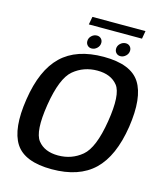

<svg xmlns="http://www.w3.org/2000/svg" viewBox="-128 -976 925 1078"><g transform="rotate(15 335.0 -437.0)"><path d="M274 5Q432 5 518.8 -78Q605.5 -161 633 -337.5Q659.5 -513 606 -596.8Q552.5 -680.5 394.5 -680.5Q236.5 -680.5 149.8 -597.2Q63 -514 36 -337.5Q8.5 -161.5 62.2 -78.2Q116 5 274 5ZM288.5 -79Q209.5 -79 170.8 -128.2Q132 -177.5 157.5 -337.5Q183.5 -499 242.2 -547.8Q301 -596.5 380 -596.5Q459 -596.5 498 -547.5Q537 -498.5 511 -337.5Q485 -177 426.2 -128Q367.5 -79 288.5 -79ZM315 -708Q332.5 -708 346.2 -721.2Q360 -734.5 360 -752.5Q360 -767 350.5 -776.5Q341 -786 326.5 -786Q309 -786 295.2 -773Q281.5 -760 281.5 -742Q281.5 -727.5 290.8 -717.8Q300 -708 315 -708ZM482.5 -708Q499.5 -708 513.5 -721.2Q527.5 -734.5 527.5 -752.5Q527.5 -767 518 -776.5Q508.5 -786 494 -786Q476.5 -786 462.5 -773Q448.5 -760 448.5 -742Q448.5 -727.5 458 -717.8Q467.5 -708 482.5 -708ZM265.5 -834.5H574.5L582.5 -880.5H274Z"/></g></svg>

Font: Anybody UltraCondensed Thin Medium
Style: Italic
Weight: 500
Italic angle: -10°
Version: Version 1.111